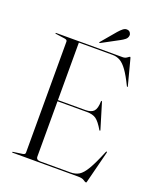

<svg xmlns="http://www.w3.org/2000/svg" viewBox="-157 -945 868 1055"><g transform="rotate(20 277.0 -417.5)"><path d="M37.5 -697.5Q37.5 -700 41 -700H429.5Q444 -700 454.5 -708Q465 -716 467.5 -716Q468.5 -716 469.5 -714.8Q470.5 -713.5 472 -708L511 -559.5Q512.5 -556 510 -555.5Q508 -555 506 -558Q480 -611.5 459 -640.8Q438 -670 417.8 -681.5Q397.5 -693 373 -693H176V-357H336Q370.5 -357 385.2 -373.2Q400 -389.5 400.5 -431Q401 -434.5 402.5 -434.5Q405 -435.5 407 -429.5L451.5 -282.5Q453 -278 450.5 -277.5Q448.5 -277.5 446.5 -279.5Q422 -321.5 402.2 -335.8Q382.5 -350 347 -350H176V-26.5Q176 -7 200 -7H376.5Q405 -7 425.8 -19.2Q446.5 -31.5 468.2 -68Q490 -104.5 520.5 -178.5Q523 -183 525 -182.5Q528 -182.5 526.5 -176L480 7Q478 16 476 16Q470 16 459.2 8Q448.5 0 422 0H41Q37.5 0 37.5 -2.5Q37.5 -4.5 41.5 -5L94 -12.5Q110 -14.5 110 -25V-675Q110 -685.5 94 -687.5L41.5 -695Q37.5 -695.5 37.5 -697.5ZM353.5 -819.5Q367 -835 378.5 -843.8Q390 -852.5 402 -851Q413.5 -850 419.5 -841.5Q425.5 -833 424.5 -824.5Q423 -810 411.5 -800.8Q400 -791.5 384.5 -783.5L287 -731Q283 -728.5 281.5 -730.5Q280 -733 283 -736Z"/></g></svg>

Font: Fraunces 144pt Light
Style: Regular
Weight: 300
Version: Version 1.000;[b76b70a41]